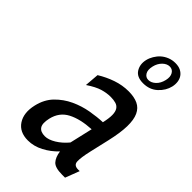

<svg xmlns="http://www.w3.org/2000/svg" viewBox="-231 -834 923 923"><g transform="rotate(45 230.0 -372.5)"><path d="M402.7 10 430.3 -62H419.3C400 -62 389.9 -70.3 389.1 -87C388.3 -103.7 391.9 -129.7 400.1 -165L423.2 -265C433.3 -309 438.7 -346 439.3 -376C439.9 -406 436 -430.2 427.5 -448.5C419.1 -466.8 406.3 -480 389.2 -488C372 -496 350.8 -500 325.4 -500C297.4 -500 269.9 -495.3 242.7 -486C215.5 -476.7 189.5 -464.3 164.7 -449L158.8 -376C185.6 -394 208.7 -405.8 228 -411.5C247.3 -417.2 265.6 -420 283 -420C297 -420 309 -418.5 318.9 -415.5C328.9 -412.5 336.6 -406.8 342 -398.5C347.4 -390.2 350.3 -378.7 350.5 -364C350.8 -349.3 348.3 -330.3 342.9 -307C318.7 -306.3 291.5 -303.3 261.3 -298C231.1 -292.7 201.9 -283.5 173.9 -270.5C145.9 -257.5 121 -239.8 99.2 -217.5C77.4 -195.2 62.5 -166.7 54.5 -132C44.9 -90.7 48.9 -56.7 66.4 -30C83.9 -3.3 111.7 10 149.7 10C176.4 10 202.4 3.3 227.8 -10C253.2 -23.3 276.1 -40.7 296.3 -62C299.6 -38.7 306.8 -20.8 318 -8.5C329.1 3.8 350.7 10 382.7 10ZM328.6 -245 301.5 -128C284.9 -108 266.7 -92 247 -80C227.2 -68 209.3 -62 193.3 -62C173.3 -62 159.3 -67.8 151.4 -79.5C143.4 -91.2 142.5 -110.3 148.6 -137C157.1 -173.7 176.9 -200.2 208 -216.5C239.1 -232.8 279.3 -242.3 328.6 -245ZM347 -576C376.3 -576 400.7 -585 420.2 -603C439.7 -621 452.1 -641.7 457.5 -665C460.1 -676.3 460.7 -687.5 459.3 -698.5C457.8 -709.5 454.2 -719.2 448.5 -727.5C442.7 -735.8 434.9 -742.5 425.1 -747.5C415.2 -752.5 403 -755 388.3 -755C374.3 -755 361.1 -752.5 348.6 -747.5C336.1 -742.5 325.2 -735.8 316 -727.5C306.7 -719.2 298.8 -709.5 292.3 -698.5C285.7 -687.5 281.1 -676.3 278.5 -665C273.1 -641.7 276 -621 287.2 -603C298.4 -585 318.3 -576 347 -576ZM381.1 -724C393.8 -724 403.4 -718.5 409.8 -707.5C416.3 -696.5 417.5 -682.3 413.5 -665C409.2 -646.3 401.3 -631.7 389.9 -621C378.4 -610.3 366.3 -605 353.7 -605C341.7 -605 332.4 -610.3 325.9 -621C319.3 -631.7 318.2 -646.3 322.5 -665C326.5 -682.3 334.1 -696.5 345.3 -707.5C356.5 -718.5 368.5 -724 381.1 -724Z"/></g></svg>

Font: Cabin Condensed
Style: Regular
Weight: 400
Italic angle: -13°
Designer: Pablo Impallari
Foundry: Pablo Impallari. www.impallari.com Igino Marini. www.ikern.com
Version: Version 1.006